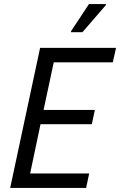

<svg xmlns="http://www.w3.org/2000/svg" viewBox="-20 -923 590 943"><path d="M30 0 177 -688H550L534 -617H244L194 -383H446L431 -313H179L128 -71H418L403 0ZM329 -765V-770L417 -903H500V-898L385 -765Z"/></svg>

Font: Saira SemiCondensed
Style: Italic
Weight: 400
Width: 4
Italic angle: -12°
Designer: Hector Gatti with collaboration of the Omnibus-Type team
Foundry: Omnibus-Type
Version: Version 1.101